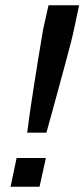

<svg xmlns="http://www.w3.org/2000/svg" viewBox="-20 -708 320 728"><path d="M83 -205Q88 -244 94.5 -289.5Q101 -335 108.5 -381.5Q116 -428 122.5 -470Q129 -512 135 -545.5Q141 -579 144 -599L164 -688H280L261 -599Q257 -579 248.5 -545.5Q240 -512 228.5 -470Q217 -428 204.5 -381.5Q192 -335 179.5 -290Q167 -245 156 -205ZM20 0 43 -109H154L130 0Z"/></svg>

Font: Saira SemiCondensed Medium
Style: Italic
Weight: 500
Width: 4
Italic angle: -12°
Designer: Hector Gatti with collaboration of the Omnibus-Type team
Foundry: Omnibus-Type
Version: Version 1.101